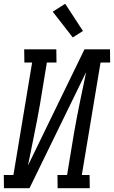

<svg xmlns="http://www.w3.org/2000/svg" viewBox="-47 -996 603 1016"><path d="M-26 0 -27 -70H24L123 -665H82L81 -735H251L252 -665H201L164 -441Q150 -361 133.5 -281Q117 -201 101 -120L400 -735H535L536 -665H485L386 -70H427L428 0H258L257 -70H308L345 -294Q359 -374 375.5 -454Q392 -534 409 -615L109 0ZM338 -798 232 -934 298 -976 392 -832Z"/></svg>

Font: Iosevka Curly Slab
Style: Italic
Weight: 400
Italic angle: -9°
Monospace: yes
Designer: Belleve Invis
Foundry: Belleve Invis
Version: Version 22.1.2; ttfautohint (v1.8.4)